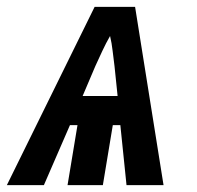

<svg xmlns="http://www.w3.org/2000/svg" viewBox="-55 -540 575 560"><path d="M-35 0 221 -520H339L422 0H314L296 -175H274L245 0H142L171 -175H149L73 0ZM186 -260H288L279 -347Q276 -369 273.5 -391.5Q271 -414 266 -435Q254 -414 243.5 -391.5Q233 -369 223 -347Z"/></svg>

Font: Iosevka SS04 Heavy
Style: Italic
Weight: 900
Italic angle: -9°
Monospace: yes
Designer: Belleve Invis
Foundry: Belleve Invis
Version: Version 19.0.0; ttfautohint (v1.8.4)